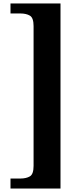

<svg xmlns="http://www.w3.org/2000/svg" viewBox="-20 -819 455 1098"><path d="M326 259H40V202H96Q130 202 151 189.5Q172 177 172 130V-670Q172 -717 151 -729.5Q130 -742 96 -742H40V-799H326Z"/></svg>

Font: Noto Serif Sinhala ExtraBold
Style: Regular
Weight: 800
Designer: Jelle Bosma - Monotype Design Team
Foundry: Monotype Imaging Inc.
Version: Version 2.007; ttfautohint (v1.8.4.7-5d5b)